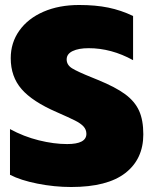

<svg xmlns="http://www.w3.org/2000/svg" viewBox="-20 -734 614 769"><path d="M20 -34V-217Q75 -187 135.5 -172Q196 -157 249 -157Q326 -157 326 -198Q326 -215 314.5 -227.5Q303 -240 280 -251.5Q257 -263 207 -285Q110 -327 66.5 -377Q23 -427 23 -501Q23 -563 57.5 -611.5Q92 -660 154 -687Q216 -714 297 -714Q363 -714 414 -703.5Q465 -693 513 -670V-493Q426 -541 335 -541Q295 -541 271 -529.5Q247 -518 247 -496Q247 -474 268.5 -460.5Q290 -447 350 -423L372 -414Q443 -385 481.5 -356.5Q520 -328 537 -290.5Q554 -253 554 -196Q554 -97 482 -41Q410 15 265 15Q198 15 130 1.5Q62 -12 20 -34Z"/></svg>

Font: Prompt ExtraBold
Style: Regular
Weight: 800
Designer: Katatrad Team
Foundry: CadsonDemak
Version: Version 1.000